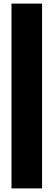

<svg xmlns="http://www.w3.org/2000/svg" viewBox="-20 -828 298 1068"><path d="M44 220V-808H214V220Z"/></svg>

Font: Encode Sans Condensed Black
Style: Regular
Weight: 900
Width: 3
Designer: Multiple Designers
Foundry: Impallari Type
Version: Version 3.000; ttfautohint (v1.8.3) -l 8 -r 50 -G 200 -x 14 